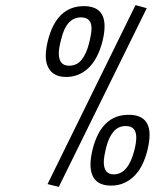

<svg xmlns="http://www.w3.org/2000/svg" viewBox="-20 -726 605 751"><path d="M297 -658Q240 -658 220 -575Q210 -538 210 -518Q210 -469 250 -469Q281 -469 299.5 -492.5Q318 -516 328 -555.5Q338 -595 338 -615Q338 -658 297 -658ZM166 -6 510 -706 554 -694 210 5ZM167 -566Q201 -702 308 -702Q389 -702 389 -623Q389 -598 381 -565Q363 -495 326 -460Q289 -425 239 -425Q189 -425 170 -460Q159 -479 159 -506Q159 -533 167 -566ZM415 0Q334 0 334 -83Q334 -108 342 -141Q376 -277 483 -277Q565 -277 565 -198Q565 -173 557 -140Q540 -70 502.5 -35Q465 0 415 0ZM513 -188Q513 -233 472 -233Q442 -233 423.5 -210.5Q405 -188 395.5 -150Q386 -112 386 -92Q386 -44 425 -44Q482 -44 506 -140Q513 -168 513 -188Z"/></svg>

Font: Titillium Web Light
Style: Italic
Weight: 300
Italic angle: -13°
Version: Version 1.002;PS 57.000;hotconv 1.0.70;makeotf.lib2.5.55311